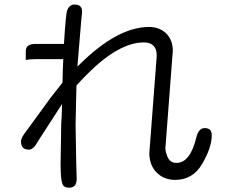

<svg xmlns="http://www.w3.org/2000/svg" viewBox="-20 -789 1040 862"><path d="M314 -768.6Q292 -768.6 281.7 -742.7Q275.4 -726.6 267.1 -591.8H138.7Q114.3 -591.8 104 -581.5Q95.7 -573.2 95.7 -557.6V-519.5Q111.3 -523.4 138.7 -523.4H264.2L261.7 -469.7L260.7 -418.5L207.5 -350.6L101.1 -204.6Q85.9 -185.5 80.1 -173.8Q74.2 -162.1 74.2 -155.3Q74.2 -135.3 83.3 -126.2Q92.3 -117.2 110.4 -117.2Q130.9 -117.2 152.3 -157.7L258.8 -322.3L256.8 -265.1L254.9 -232.9L252 -51.8Q252 10.7 259.3 34.2Q261.7 41.5 266.1 45.9Q273.9 53.7 290 53.7Q310.5 53.7 318.4 40Q324.2 30.3 324.2 13.7L322.3 -55.7L319.3 -228.5L323.2 -404.8Q348.6 -433.6 371.6 -456.1Q513.7 -598.6 626 -598.6Q654.3 -598.6 668.9 -584Q683.6 -569.3 683.6 -541L682.6 -523.9L650.4 -102.1Q650.4 -39.6 693.4 -5.4Q723.1 18.6 766.6 18.6Q845.7 18.6 887.7 -53.2Q930.7 -127 930.7 -181.6Q930.7 -198.2 922.9 -206.1Q915 -213.9 898.4 -213.9Q886.2 -213.9 877.4 -205.1Q866.7 -194.8 861.3 -171.4Q833.5 -57.6 772.5 -57.6Q742.2 -57.6 731 -87.4Q722.2 -109.9 722.2 -126Q722.2 -130.9 723.6 -137.7L755.9 -562Q755.9 -605 730.5 -634.3Q699.2 -668 649.4 -668Q508.8 -668 340.8 -502.9L327.6 -490.2L331.1 -533.7L344.7 -696.8L348.6 -735.8Q348.6 -757.8 334.5 -764.6Q326.7 -768.6 314 -768.6Z"/></svg>

Font: YuPearl-Light
Style: Light
Weight: 300
Designer: Max Yao
Foundry: Max-Everyday
Version: Version 1.011; ttfautohint (v1.8.3)